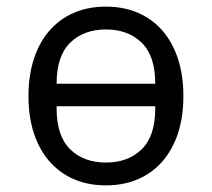

<svg xmlns="http://www.w3.org/2000/svg" viewBox="-20 -548 640 580"><path d="M300 12Q246 12 202.5 -7Q159 -26 128.5 -61.5Q98 -97 82 -146.5Q66 -196 66 -258Q66 -319 82 -369Q98 -419 128.5 -454.5Q159 -490 202.5 -509Q246 -528 300 -528Q354 -528 397.5 -509Q441 -490 471.5 -454.5Q502 -419 518 -369Q534 -319 534 -258Q534 -196 518 -146.5Q502 -97 471.5 -61.5Q441 -26 397.5 -7Q354 12 300 12ZM300 -57Q367 -57 408 -97Q449 -137 449 -221V-227H151V-221Q151 -137 192 -97Q233 -57 300 -57ZM300 -459Q233 -459 192 -419Q151 -379 151 -295H449Q449 -379 408 -419Q367 -459 300 -459Z"/></svg>

Font: IBM Plex Mono
Style: Regular
Weight: 400
Monospace: yes
Designer: Mike Abbink, Paul van der Laan, Pieter van Rosmalen
Foundry: Bold Monday
Version: Version 2.3